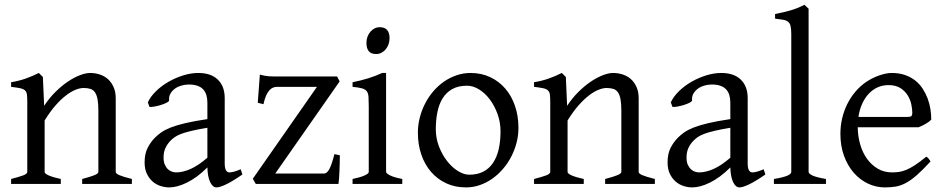

<svg xmlns="http://www.w3.org/2000/svg" viewBox="-20 -777 3993 811"><path d="M327.1 0V-21Q362.3 -30.3 378.9 -37.1Q395.5 -43.9 395.5 -50.8V-309.1Q395.5 -338.9 392.1 -357.4Q388.7 -376 381.3 -386.7Q374 -397.5 362.1 -401.4Q350.1 -405.3 333 -405.3Q317.9 -405.3 299.3 -397.9Q280.8 -390.6 259.5 -374.5Q238.3 -358.4 215.1 -332.3Q191.9 -306.2 168.5 -268.1V-50.8Q168.5 -43.5 186.8 -35.6Q205.1 -27.8 236.8 -21V0H26.9V-21Q59.1 -29.3 77.1 -35.9Q95.2 -42.5 95.2 -50.8V-347.2Q95.2 -366.2 93.8 -377.4Q92.3 -388.7 85.7 -395Q79.1 -401.4 65.4 -404.3Q51.8 -407.2 26.9 -410.2V-429.7Q60.1 -435.1 88.4 -445.1Q116.7 -455.1 144 -468.8L161.1 -451.7L166.5 -330.1Q188 -362.8 213.9 -388.4Q239.7 -414.1 266.1 -431.9Q292.5 -449.7 317.1 -459.2Q341.8 -468.8 360.8 -468.8Q381.8 -468.8 401.4 -462.4Q420.9 -456.1 435.8 -442.9Q450.7 -429.7 459.7 -409.4Q468.8 -389.2 468.8 -361.8V-50.8Q468.8 -43.9 483.6 -37.4Q498.5 -30.8 537.1 -21V0Z M723.6 -48.8Q752.9 -48.8 785.9 -63.7Q818.8 -78.6 856 -110.8V-237.3Q814.9 -230.5 788.3 -224.1Q761.7 -217.8 744.6 -211.2Q727.5 -204.6 717.3 -197.3Q707 -189.9 699.2 -181.6Q686.5 -168.5 678.7 -151.6Q670.9 -134.8 670.9 -111.8Q670.9 -92.3 676.8 -80.1Q682.6 -67.9 690.9 -60.8Q699.2 -53.7 708.3 -51.3Q717.3 -48.8 723.6 -48.8ZM1003.9 -40Q962.4 -11.2 935.3 1.7Q908.2 14.6 894.5 14.6Q878.4 14.6 867.7 -7.8Q856.9 -30.3 856 -69.8Q834 -47.9 812 -31.7Q790 -15.6 769 -5.4Q748 4.9 729.2 9.8Q710.4 14.6 694.8 14.6Q677.2 14.6 658.7 8.8Q640.1 2.9 625.2 -9.8Q610.4 -22.5 600.6 -42.5Q590.8 -62.5 590.8 -90.8Q590.8 -127.9 603.8 -152.8Q616.7 -177.7 634.8 -195.8Q646.5 -207.5 661.4 -218Q676.3 -228.5 700.9 -238.3Q725.6 -248 762.7 -256.8Q799.8 -265.6 856 -273.9V-342.8Q856 -359.4 852.1 -373.8Q848.1 -388.2 838.9 -398.7Q829.6 -409.2 813.7 -414.8Q797.9 -420.4 773.9 -419.9Q758.3 -419.4 743.2 -414.6Q728 -409.7 716.8 -400.9Q705.6 -392.1 699.2 -380.1Q692.9 -368.2 694.3 -353.5Q694.8 -349.1 684.3 -343.5Q673.8 -337.9 659.4 -333.5Q645 -329.1 631.1 -326.7Q617.2 -324.2 611.3 -325.7L604.5 -344.7Q615.7 -369.1 638.7 -391.6Q661.6 -414.1 691.2 -431.2Q720.7 -448.2 753.7 -458.5Q786.6 -468.8 817.4 -468.8Q871.1 -468.8 900.1 -440.7Q929.2 -412.6 929.2 -362.3V-86.9Q929.2 -66.4 934.6 -57.6Q939.9 -48.8 948.7 -48.8Q955.6 -48.8 966.3 -51.3Q977.1 -53.7 996.6 -62Z M1415.5 -121.1Q1415.5 -105.5 1415 -87.9Q1414.6 -70.3 1413.8 -53.7Q1413.1 -37.1 1412.1 -22.9Q1411.1 -8.8 1409.7 0H1060.5L1047.9 -22L1318.8 -410.2H1149.9Q1142.1 -410.2 1134 -407.2Q1126 -404.3 1118.4 -396.2Q1110.8 -388.2 1104.2 -373.8Q1097.7 -359.4 1092.8 -336.9L1068.8 -342.8L1077.6 -461.9Q1088.4 -459 1097.2 -457.3Q1106 -455.6 1115.5 -454.8Q1125 -454.1 1136.2 -454.1H1403.8L1414.6 -433.1L1142.6 -43.9H1348.6Q1360.8 -43.9 1371.1 -62.7Q1381.3 -81.5 1392.6 -126Z M1469.2 0V-21Q1502.4 -27.8 1520 -35.9Q1537.6 -43.9 1537.6 -50.8V-327.1Q1537.6 -352.1 1536.6 -367.4Q1535.6 -382.8 1529.3 -391.4Q1522.9 -399.9 1509 -403.8Q1495.1 -407.7 1469.2 -410.2V-429.7Q1484.4 -432.6 1501.2 -436.8Q1518.1 -440.9 1534.7 -446Q1551.3 -451.2 1566.4 -457Q1581.5 -462.9 1594.2 -468.8H1610.8V-50.8Q1610.8 -44.9 1627.2 -36.4Q1643.6 -27.8 1679.2 -21V0ZM1625.5 -615.7Q1625.5 -602.1 1621.1 -589.8Q1616.7 -577.6 1609.1 -568.6Q1601.6 -559.6 1591.3 -554.2Q1581.1 -548.8 1568.8 -548.8Q1546.9 -548.8 1537.4 -561Q1527.8 -573.2 1527.8 -595.7Q1527.8 -609.4 1532.2 -621.6Q1536.6 -633.8 1544.4 -642.8Q1552.2 -651.9 1562.3 -657Q1572.3 -662.1 1584 -662.1Q1625.5 -662.1 1625.5 -615.7Z M2094.2 -222.2Q2094.2 -260.7 2081.5 -295.7Q2068.8 -330.6 2048.8 -357.2Q2028.8 -383.8 2003.4 -399.4Q1978 -415 1953.1 -415Q1916 -415 1890.6 -400.9Q1865.2 -386.7 1849.9 -362.1Q1834.5 -337.4 1827.6 -303.7Q1820.8 -270 1820.8 -231Q1820.8 -192.4 1834.5 -157.5Q1848.1 -122.6 1868.9 -96.2Q1889.6 -69.8 1914.6 -54.4Q1939.5 -39.1 1961.9 -39.1Q1996.6 -39.1 2021.5 -52Q2046.4 -64.9 2062.5 -88.9Q2078.6 -112.8 2086.4 -146.5Q2094.2 -180.2 2094.2 -222.2ZM2169.9 -236.8Q2169.9 -204.1 2161.6 -172.9Q2153.3 -141.6 2138.7 -113.8Q2124 -85.9 2103.5 -62.3Q2083 -38.6 2058.3 -21.5Q2033.7 -4.4 2005.9 5.1Q1978 14.6 1948.2 14.6Q1901.9 14.6 1864.5 -2.9Q1827.1 -20.5 1800.5 -51.3Q1773.9 -82 1759.5 -124.5Q1745.1 -167 1745.1 -216.8Q1745.1 -249 1753.2 -280.3Q1761.2 -311.5 1775.6 -339.6Q1790 -367.7 1810.3 -391.4Q1830.6 -415 1855.2 -432.1Q1879.9 -449.2 1908.4 -459Q1937 -468.8 1967.3 -468.8Q2013.2 -468.8 2050.5 -451.2Q2087.9 -433.6 2114.5 -402.6Q2141.1 -371.6 2155.5 -329.1Q2169.9 -286.6 2169.9 -236.8Z M2536.1 0V-21Q2571.3 -30.3 2587.9 -37.1Q2604.5 -43.9 2604.5 -50.8V-309.1Q2604.5 -338.9 2601.1 -357.4Q2597.7 -376 2590.3 -386.7Q2583 -397.5 2571 -401.4Q2559.1 -405.3 2542 -405.3Q2526.9 -405.3 2508.3 -397.9Q2489.7 -390.6 2468.5 -374.5Q2447.3 -358.4 2424.1 -332.3Q2400.9 -306.2 2377.4 -268.1V-50.8Q2377.4 -43.5 2395.8 -35.6Q2414.1 -27.8 2445.8 -21V0H2235.8V-21Q2268.1 -29.3 2286.1 -35.9Q2304.2 -42.5 2304.2 -50.8V-347.2Q2304.2 -366.2 2302.7 -377.4Q2301.3 -388.7 2294.7 -395Q2288.1 -401.4 2274.4 -404.3Q2260.7 -407.2 2235.8 -410.2V-429.7Q2269 -435.1 2297.4 -445.1Q2325.7 -455.1 2353 -468.8L2370.1 -451.7L2375.5 -330.1Q2397 -362.8 2422.9 -388.4Q2448.7 -414.1 2475.1 -431.9Q2501.5 -449.7 2526.1 -459.2Q2550.8 -468.8 2569.8 -468.8Q2590.8 -468.8 2610.4 -462.4Q2629.9 -456.1 2644.8 -442.9Q2659.7 -429.7 2668.7 -409.4Q2677.7 -389.2 2677.7 -361.8V-50.8Q2677.7 -43.9 2692.6 -37.4Q2707.5 -30.8 2746.1 -21V0Z M2932.6 -48.8Q2961.9 -48.8 2994.9 -63.7Q3027.8 -78.6 3064.9 -110.8V-237.3Q3023.9 -230.5 2997.3 -224.1Q2970.7 -217.8 2953.6 -211.2Q2936.5 -204.6 2926.3 -197.3Q2916 -189.9 2908.2 -181.6Q2895.5 -168.5 2887.7 -151.6Q2879.9 -134.8 2879.9 -111.8Q2879.9 -92.3 2885.7 -80.1Q2891.6 -67.9 2899.9 -60.8Q2908.2 -53.7 2917.2 -51.3Q2926.3 -48.8 2932.6 -48.8ZM3212.9 -40Q3171.4 -11.2 3144.3 1.7Q3117.2 14.6 3103.5 14.6Q3087.4 14.6 3076.7 -7.8Q3065.9 -30.3 3064.9 -69.8Q3043 -47.9 3021 -31.7Q2999 -15.6 2978 -5.4Q2957 4.9 2938.2 9.8Q2919.4 14.6 2903.8 14.6Q2886.2 14.6 2867.7 8.8Q2849.1 2.9 2834.2 -9.8Q2819.3 -22.5 2809.6 -42.5Q2799.8 -62.5 2799.8 -90.8Q2799.8 -127.9 2812.7 -152.8Q2825.7 -177.7 2843.8 -195.8Q2855.5 -207.5 2870.4 -218Q2885.3 -228.5 2909.9 -238.3Q2934.6 -248 2971.7 -256.8Q3008.8 -265.6 3064.9 -273.9V-342.8Q3064.9 -359.4 3061 -373.8Q3057.1 -388.2 3047.9 -398.7Q3038.6 -409.2 3022.7 -414.8Q3006.8 -420.4 2982.9 -419.9Q2967.3 -419.4 2952.1 -414.6Q2937 -409.7 2925.8 -400.9Q2914.6 -392.1 2908.2 -380.1Q2901.9 -368.2 2903.3 -353.5Q2903.8 -349.1 2893.3 -343.5Q2882.8 -337.9 2868.4 -333.5Q2854 -329.1 2840.1 -326.7Q2826.2 -324.2 2820.3 -325.7L2813.5 -344.7Q2824.7 -369.1 2847.7 -391.6Q2870.6 -414.1 2900.1 -431.2Q2929.7 -448.2 2962.6 -458.5Q2995.6 -468.8 3026.4 -468.8Q3080.1 -468.8 3109.1 -440.7Q3138.2 -412.6 3138.2 -362.3V-86.9Q3138.2 -66.4 3143.6 -57.6Q3148.9 -48.8 3157.7 -48.8Q3164.6 -48.8 3175.3 -51.3Q3186 -53.7 3205.6 -62Z M3249 0V-21Q3270 -24.4 3284.2 -28.1Q3298.3 -31.7 3306.6 -35.4Q3314.9 -39.1 3318.6 -43Q3322.3 -46.9 3322.3 -50.8V-632.8Q3322.3 -654.8 3319.3 -667Q3316.4 -679.2 3308.6 -685.3Q3300.8 -691.4 3287.6 -693.6Q3274.4 -695.8 3253.9 -698.2V-717.8Q3289.1 -724.6 3318.4 -732.9Q3347.7 -741.2 3377.9 -756.8L3395.5 -740.2V-50.8Q3395.5 -43.5 3412.1 -35.6Q3428.7 -27.8 3468.8 -21V0Z M3732.9 -417.5Q3707.5 -417.5 3686.3 -407.7Q3665 -397.9 3648.7 -380.1Q3632.3 -362.3 3621.3 -337.6Q3610.4 -313 3606 -283.2H3814.9Q3826.2 -283.2 3829.8 -286.9Q3833.5 -290.5 3833.5 -300.8Q3833.5 -314 3829.8 -333.7Q3826.2 -353.5 3815.2 -372.3Q3804.2 -391.1 3784.4 -404.3Q3764.6 -417.5 3732.9 -417.5ZM3913.6 -272Q3904.8 -262.2 3890.1 -253.9Q3875.5 -245.6 3859.9 -239.3H3603Q3603.5 -201.2 3613.5 -166.7Q3623.5 -132.3 3642.3 -106.2Q3661.1 -80.1 3687.7 -64.5Q3714.4 -48.8 3747.6 -48.8Q3762.7 -48.8 3777.1 -50.8Q3791.5 -52.7 3808.1 -59.6Q3824.7 -66.4 3845 -79.6Q3865.2 -92.8 3892.6 -115.2Q3898.9 -111.8 3903.6 -105.5Q3908.2 -99.1 3910.6 -95.2Q3877.9 -59.6 3853.3 -37.8Q3828.6 -16.1 3806.9 -4.4Q3785.2 7.3 3763.9 11Q3742.7 14.6 3717.8 14.6Q3680.2 14.6 3646.2 -1.5Q3612.3 -17.6 3586.4 -47.1Q3560.5 -76.7 3545.2 -118.4Q3529.8 -160.2 3529.8 -211.9Q3529.8 -244.6 3537.1 -276.4Q3544.4 -308.1 3558.3 -336.4Q3572.3 -364.7 3592.3 -388.7Q3612.3 -412.6 3637.7 -430.2Q3648.4 -437.5 3661.9 -444.6Q3675.3 -451.7 3689.9 -457Q3704.6 -462.4 3719 -465.6Q3733.4 -468.8 3746.6 -468.8Q3778.3 -468.8 3803.2 -460Q3828.1 -451.2 3846.7 -436.3Q3865.2 -421.4 3877.9 -401.6Q3890.6 -381.8 3898.7 -359.9Q3906.7 -337.9 3910.2 -315.2Q3913.6 -292.5 3913.6 -272Z"/></svg>

Font: Gentium Unicode
Style: Regular
Weight: 400
Version: Version 1.009